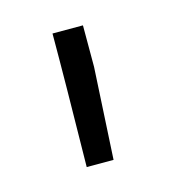

<svg xmlns="http://www.w3.org/2000/svg" viewBox="-50 -793 270 304"><g transform="rotate(-15 85.0 -641.0)"><path d="M110.4 -682.1 102.1 -531.7H58.1Q60.5 -677.2 60.5 -750H110.4Z"/></g></svg>

Font: MAUL Condensed Light
Style: Light
Weight: 300
Designer: MAUL
Version: Version 2.137; 2017; ttfautohint (v1.8.3)